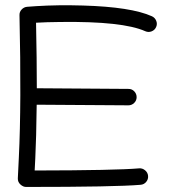

<svg xmlns="http://www.w3.org/2000/svg" viewBox="-20 -721 674 741"><path d="M540.5 -600.6Q454.1 -639.2 213.9 -636.2Q158.2 -635.7 119.1 -633.3Q122.1 -492.7 122.1 -380.4L476.1 -377.9Q489.3 -377.9 498.3 -368.4Q507.3 -358.9 507.3 -345.9Q507.3 -333 497.8 -323.7Q488.3 -314.5 475.6 -314.5L121.6 -316.9Q120.1 -186.5 116.2 -109.9L113.8 -63Q428.2 -63.5 517.1 -71.3Q529.8 -72.3 540 -63.7Q550.3 -55.2 551.5 -42.2Q552.7 -29.3 544.2 -19Q535.6 -8.8 522.5 -7.8Q426.3 0.5 80.6 0.5Q69.3 0.5 58.8 -9Q48.3 -18.6 48.8 -32.7L52.7 -112.8Q63 -320.8 55.2 -662.6Q54.7 -674.8 63.5 -684.3Q72.3 -693.8 85 -694.8L120.1 -697.3Q203.6 -702.6 299.8 -699.7Q486.3 -694.3 566.4 -658.2Q578.1 -652.8 583 -640.6Q587.9 -628.4 582.5 -616.5Q577.1 -604.5 564.9 -599.9Q552.7 -595.2 540.5 -600.6Z"/></svg>

Font: Chilanka
Style: Regular
Weight: 400
Designer: Santhosh Thottingal <santhosh.thottingal@gmail.com>
Foundry: Swathanthra Malayalam Computing(SMC)
Version: Version 1.3; 20181103